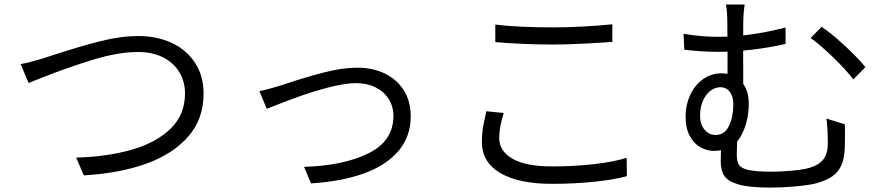

<svg xmlns="http://www.w3.org/2000/svg" viewBox="-20 -794 3946 854"><path d="M156.9 -530.3 179.1 -536.7Q198.7 -542.7 218.9 -549.8Q333.7 -587.2 424.6 -610.4Q515.5 -633.7 596.1 -633.7Q677.6 -633.7 743.5 -603.3Q809.3 -572.9 847.4 -514.8Q885.5 -456.8 885.5 -377.4Q885.5 -263.9 816.4 -185.7Q747.3 -107.4 628.1 -65.1Q508.9 -22.8 352.7 -14L318.7 -93.1Q454 -96.7 562.9 -127.2Q671.9 -157.7 737.4 -220.2Q802.9 -282.6 802.9 -378.5Q802.9 -430.4 778 -472.4Q753.2 -514.3 706 -538.5Q658.8 -562.7 594.1 -562.7Q506.7 -562.7 394.6 -528.6Q282.5 -494.5 159.9 -446L107.2 -424.7L71.9 -508.9Q109.5 -515.5 156.9 -530.3Z M1224.7 -412.6 1255.6 -422.7Q1345.7 -452.5 1424.5 -472.7Q1503.3 -492.9 1569.1 -492.9Q1637.9 -492.9 1692 -466.7Q1746 -440.6 1776.4 -391.7Q1806.9 -342.8 1806.9 -277.8Q1806.9 -185.7 1751.5 -121.5Q1696.2 -57.4 1597.4 -22.1Q1498.5 13.2 1363.5 21.7L1332.4 -51.8Q1508.1 -57.3 1619 -112Q1729.9 -166.7 1729.9 -278.9Q1729.9 -320.1 1709 -353.4Q1688.2 -386.7 1650.5 -405.5Q1612.7 -424.2 1563.6 -424.2Q1453.1 -424.2 1199 -322.8Q1181.2 -316 1166.4 -310.1L1133.9 -388.9Q1153.8 -392.8 1177.8 -399.1Q1201.8 -405.4 1224.7 -412.6Z M2440.8 -672.2Q2507 -672.2 2576 -676.1Q2645 -680.1 2703.6 -685.9V-607.7L2656.1 -604.4Q2520.3 -595.9 2441.2 -595.9Q2311.4 -595.9 2183.1 -606.7V-684.6Q2286.1 -672.2 2440.8 -672.2ZM2219.6 -288.9Q2211.1 -260.6 2205.7 -233Q2200.4 -205.4 2200.4 -180.4Q2200.4 -121.8 2259.8 -87.8Q2319.2 -53.8 2433.7 -53.8Q2534.7 -53.8 2623.6 -64.1Q2712.5 -74.3 2767.3 -92.3L2768.3 -10.4Q2714.4 4.6 2625.5 14.2Q2536.7 23.7 2435.9 23.7Q2286.7 23.7 2205 -24.4Q2123.3 -72.5 2123.3 -163.5Q2123.3 -192.4 2127.2 -219.6Q2131.1 -246.8 2138.9 -278.7Q2140.3 -287.2 2143.4 -299.1L2220.6 -291.5Q2220.6 -290.2 2219.6 -288.9Z M3285.8 -682.4Q3285.2 -631.5 3285.5 -581.8Q3285.8 -532.2 3285.8 -466.2V-383.3L3215.8 -422.1Q3216.4 -486.2 3216.1 -551.3Q3215.8 -616.3 3215.2 -682.4Q3215.2 -712.4 3213.7 -735.8Q3212.2 -759.2 3208.4 -773.8H3292.2Q3289.2 -754.6 3287.5 -731.9Q3285.8 -709.2 3285.8 -682.4ZM3829.2 -495.4 3775.9 -440.9Q3740.5 -486.3 3684 -540.7Q3627.6 -595.1 3585.6 -625L3634.5 -674.8Q3677.6 -646 3736.6 -591.6Q3795.5 -537.1 3829.2 -495.4ZM3174.7 -630.2Q3244.1 -630.2 3321.7 -641.1Q3399.3 -652 3474.1 -671.8V-598.5Q3400.4 -581.8 3321.4 -572.6Q3242.4 -563.4 3179.3 -563.4Q3100.5 -563.4 3023.7 -573L3020.4 -643.6Q3064.2 -636.5 3101.1 -633.4Q3137.9 -630.2 3174.7 -630.2ZM3257.1 -106Q3257.1 -75.7 3267.3 -60.3Q3277.5 -44.9 3310.5 -37.7Q3343.6 -30.4 3414.1 -30.4Q3456.3 -30.4 3505.6 -35.1Q3554.8 -39.8 3580.3 -47.4Q3621.3 -59.3 3641.7 -84.5Q3662 -109.6 3662 -156.6Q3662 -220.2 3656 -266.7L3737.7 -241.1Q3737.7 -227.5 3738.3 -217Q3738.3 -197.9 3738.4 -178.3Q3738.5 -158.7 3737.5 -136.2Q3735.8 -89.6 3722.5 -59.3Q3709.2 -28.9 3682.6 -10Q3656 8.9 3611.3 21.1Q3580.1 29.4 3519.9 35Q3459.7 40.5 3409.4 40.5Q3314.5 40.5 3266.5 26.9Q3218.6 13.3 3202.1 -10.9Q3185.7 -35 3185.7 -76.7V-77.6Q3186 -127.3 3189.7 -178.8L3261.4 -204Q3259.5 -179.8 3258.3 -155.1Q3257.1 -130.4 3257.1 -106ZM3154.4 -122.9Q3124.6 -122.9 3095.9 -138.7Q3067.1 -154.4 3048.3 -188.8Q3029.4 -223.1 3029.4 -276.5Q3029.4 -326.4 3049.4 -370.4Q3069.5 -414.4 3105.9 -441.1Q3142.3 -467.8 3188.8 -467.8Q3245.8 -467.8 3278.2 -430.5Q3310.5 -393.3 3310.5 -334Q3310.5 -251 3274.4 -187Q3238.2 -122.9 3154.4 -122.9ZM3241.7 -330Q3241.7 -365.4 3226.1 -385.7Q3210.4 -406.1 3184.3 -406.1Q3160.4 -406.1 3139.5 -390Q3118.7 -373.8 3106.3 -345Q3093.9 -316.3 3093.9 -280Q3093.9 -240.2 3114 -217Q3134 -193.7 3162.4 -193.7Q3203.1 -193.7 3222.4 -233.8Q3241.7 -273.8 3241.7 -330Z"/></svg>

Font: Min Sans VF VF
Style: Regular
Weight: 400
Designer: Jinseong-Kim, NotoSansCJK, Nunito
Foundry: Jinseong-Kim
Version: Version 1.420;Glyphs 3.1.2 (3151)